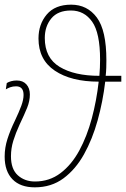

<svg xmlns="http://www.w3.org/2000/svg" viewBox="-26 -793 540 823"><path d="M123 10Q61 10 27.5 -24.5Q-6 -59 -6 -122Q-6 -160 6 -197.5Q18 -235 38 -276Q56 -314 65.5 -340Q75 -366 75 -386Q75 -423 43 -423Q29 -423 18 -419Q7 -415 -1 -410L3 -437Q11 -442 22 -445Q33 -448 46 -448Q72 -448 87 -431.5Q102 -415 102 -388Q102 -360 90.5 -331.5Q79 -303 58 -259Q41 -222 31 -189.5Q21 -157 21 -123Q21 -68 50.5 -41.5Q80 -15 124 -15Q186 -15 233.5 -51Q281 -87 314 -148Q347 -209 367.5 -285.5Q388 -362 397 -443Q279 -443 209 -490Q139 -537 139 -628Q139 -689 174.5 -731Q210 -773 279 -773Q348 -773 389 -718Q430 -663 430 -535Q430 -520 429.5 -502.5Q429 -485 427 -468H494V-443H425Q415 -358 392.5 -277Q370 -196 334 -131.5Q298 -67 246 -28.5Q194 10 123 10ZM400 -468Q403 -503 403 -537Q403 -652 369 -700Q335 -748 278 -748Q222 -748 194 -714Q166 -680 166 -630Q166 -545 229.5 -506.5Q293 -468 400 -468Z"/></svg>

Font: Noto Sans Thin
Style: Italic
Weight: 100
Italic angle: -12°
Designer: Monotype Design Team
Foundry: Monotype Imaging Inc.
Version: Version 2.013; ttfautohint (v1.8.4.7-5d5b)